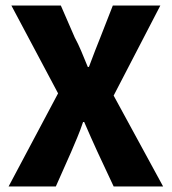

<svg xmlns="http://www.w3.org/2000/svg" viewBox="-20 -671 618 691"><path d="M11 0 189 -335 21 -651H199L249 -536Q261 -514 272 -488Q283 -462 296 -430H300Q312 -462 322 -488Q332 -514 341 -536L386 -651H557L389 -327L567 0H389L331 -124Q319 -150 307.5 -176Q296 -202 283 -232H279Q269 -202 258 -176Q247 -150 236 -124L181 0Z"/></svg>

Font: Source Sans 3 ExtraLight ExtraBold
Style: Regular
Weight: 800
Version: Version 3.052;hotconv 1.1.0;makeotfexe 2.6.0